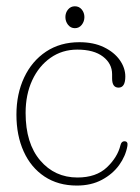

<svg xmlns="http://www.w3.org/2000/svg" viewBox="-20 -566 434 596"><path d="M369 -328.5Q369 -294 348 -294Q328 -294 328 -322.5V-335.5Q328 -368.5 299.8 -390.2Q271.5 -412 220 -412Q173 -412 136.8 -386.5Q100.5 -361 80 -316.8Q59.5 -272.5 59.5 -215.5Q59.5 -121 104.8 -68Q150 -15 220.5 -15Q278.5 -15 311.8 -46.5Q345 -78 354 -115.5Q357 -127.5 366 -127.5Q378 -127.5 375.5 -113Q370 -81.5 349.8 -53.5Q329.5 -25.5 296.2 -7.8Q263 10 218.5 10Q160.5 10 118.2 -18Q76 -46 53.5 -95.8Q31 -145.5 31 -210Q31 -274.5 55 -325.5Q79 -376.5 123 -405.8Q167 -435 226.5 -435Q270.5 -435 302.5 -419.5Q334.5 -404 351.8 -379.5Q369 -355 369 -328.5ZM212.5 -478.5Q199.5 -478.5 191.2 -489Q183 -499.5 183 -513Q183 -526.5 191.2 -536.5Q199.5 -546.5 212.5 -546.5Q225.5 -546.5 233.8 -536.5Q242 -526.5 242 -513Q242 -499.5 233.8 -489Q225.5 -478.5 212.5 -478.5Z"/></svg>

Font: Fraunces 144pt SuperSoft Thin
Style: Regular
Weight: 100
Version: Version 1.000;[0bf87f6ff]